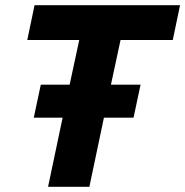

<svg xmlns="http://www.w3.org/2000/svg" viewBox="-20 -719 713 739"><path d="M221 -266H110L137 -393H248L285 -565H85L113 -699H673L645 -565H444L407 -393H521L494 -266H380L324 0H165Z"/></svg>

Font: Prompt Semibold
Style: Italic
Weight: 600
Italic angle: -12°
Designer: Katatrad Team
Foundry: CadsonDemak
Version: Version 1.000